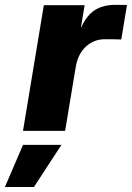

<svg xmlns="http://www.w3.org/2000/svg" viewBox="-91 -537 541 788"><path d="M3.4 0 88.9 -515.6H256.3L241.2 -424.3H242.2Q264.6 -474.1 298.3 -495.6Q332 -517.1 383.8 -517.1Q397.5 -517.1 408.4 -516.8Q419.4 -516.6 430.2 -516.6L406.7 -375Q397.5 -375.5 377.7 -375.7Q357.9 -376 339.4 -376Q294.4 -376 261.5 -345.7Q228.5 -315.4 219.7 -261.2L176.3 0ZM-70.8 230.5 3.4 57.6H161.1L48.3 230.5Z"/></svg>

Font: Inter Display Extra Bold
Style: Italic
Weight: 800
Italic angle: -9.39999°
Designer: Rasmus Andersson
Foundry: rsms
Version: Version 4.000;git-4fc901f